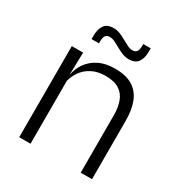

<svg xmlns="http://www.w3.org/2000/svg" viewBox="-158 -776 840 890"><g transform="rotate(30 262.5 -331.0)"><path d="M400 0V-306Q400 -349.5 388.2 -381Q376.5 -412.5 349.5 -429.5Q322.5 -446.5 277 -446.5Q235 -446.5 204 -430.5Q173 -414.5 154 -386.5Q135 -358.5 128 -322.5L115.5 -367.5H129Q135.5 -403.5 156.2 -432.8Q177 -462 212.2 -479.8Q247.5 -497.5 298 -497.5Q357 -497.5 392.5 -475.5Q428 -453.5 444.2 -412.2Q460.5 -371 460.5 -312V0ZM71 0V-487.5H131.5L128.5 -367L131.5 -364V0ZM328.5 -566.5Q310.5 -566.5 293.5 -573.5Q276.5 -580.5 261 -589.5Q245.5 -598.5 231 -605.5Q216.5 -612.5 203 -612.5Q187.5 -612.5 180.5 -602.5Q173.5 -592.5 173.5 -571.5V-561.5H134V-577.5Q134 -615.5 149 -636.2Q164 -657 198.5 -657Q217 -657 233.8 -650Q250.5 -643 266 -634Q281.5 -625 296 -618Q310.5 -611 323.5 -611Q339.5 -611 346.2 -621Q353 -631 353 -651.5V-661.5H393V-645.5Q393 -607.5 378 -587Q363 -566.5 328.5 -566.5Z"/></g></svg>

Font: Anek Tamil Medium Light
Style: Regular
Weight: 300
Version: Version 1.003